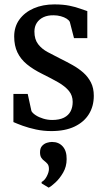

<svg xmlns="http://www.w3.org/2000/svg" viewBox="-20 -585 483 873"><path d="M213.5 11Q177.5 11 143.8 3.8Q110 -3.5 83.2 -13.2Q56.5 -23 41 -30V-158H106L123 -80Q128 -70.5 142.5 -61Q157 -51.5 177 -45.5Q197 -39.5 217 -39.5Q250 -39.5 270.8 -50Q291.5 -60.5 301 -79Q310.5 -97.5 310.5 -121.5Q310.5 -151 293 -172Q275.5 -193 244.5 -210.8Q213.5 -228.5 172 -249Q130.5 -269.5 102.2 -292.8Q74 -316 59.2 -346.8Q44.5 -377.5 44.5 -419Q44.5 -463.5 68.2 -496.2Q92 -529 133.2 -547Q174.5 -565 227 -565Q267 -565 296 -559Q325 -553 345 -545.5Q365 -538 377 -534.5V-411.5H316.5L297.5 -485Q294 -493 283 -500Q272 -507 256.5 -511.2Q241 -515.5 224 -515.5Q197 -516 177.5 -506.8Q158 -497.5 147.2 -480.8Q136.5 -464 136.5 -441.5Q136.5 -406 153.5 -384Q170.5 -362 197.5 -347.8Q224.5 -333.5 254 -318.5Q282.5 -304.5 309.8 -289.2Q337 -274 358.8 -254.8Q380.5 -235.5 393.5 -210Q406.5 -184.5 406.5 -149.5Q406.5 -102 384.2 -66Q362 -30 319 -9.5Q276 11 213.5 11ZM283 138.5Q283 172.5 267 200Q251 227.5 231.5 245.2Q212 263 202 268H201L169.5 249L169 242.5Q183 235.5 192.8 216.5Q202.5 197.5 202.5 183.5Q202.5 168 196 160.2Q189.5 152.5 182 147Q174 141.5 168 132.5Q162 123.5 162 107.5Q162 88.5 171.5 78.2Q181 68 193.5 64.2Q206 60.5 215 60.5H217.5Q247 60.5 265.2 80.8Q283.5 101 283 138.5Z"/></svg>

Font: Merriweather 24pt SemiCondensed
Style: Regular
Weight: 400
Width: 4
Designer: Eben Sorkin
Foundry: Eben Sorkin
Version: Version 2.100